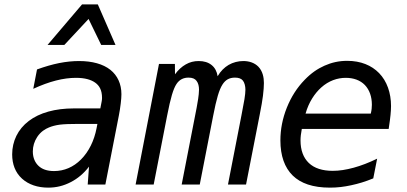

<svg xmlns="http://www.w3.org/2000/svg" viewBox="-20 -837 1846 871"><path d="M195.8 -633.3H272L381.8 -751L439 -633.3H503.9L423.8 -816.9H352.1ZM198.7 14.2C235.8 14.2 268.6 5.9 300.8 -10.7C332.5 -26.9 360.4 -50.3 383.8 -81.1L377.9 0H458L519 -312C522.5 -330.1 525.4 -347.2 527.8 -368.2C529.8 -385.3 530.8 -398.4 530.8 -409.7C530.8 -456.5 512.7 -494.6 481 -520C447.3 -546.9 397.9 -560.1 338.4 -560.1C310.5 -560.1 279.8 -557.1 248 -550.8C216.3 -544.4 183.1 -534.7 147.9 -522L130.9 -434.1C167 -450.7 201.2 -463.4 233.9 -471.7C266.1 -480 296.9 -483.9 324.7 -483.9C364.7 -483.9 393.1 -475.6 412.1 -461.9C429.7 -449.2 442.9 -429.7 442.9 -392.6C442.9 -391.6 442.9 -387.7 442.4 -384.3L440.9 -375L435.1 -345.2H314.9C230 -345.2 159.7 -325.7 110.4 -288.1C61 -250.5 35.2 -196.3 35.2 -136.7C35.2 -92.3 49.3 -54.2 80.1 -26.4C109.9 0.5 150.9 14.2 198.7 14.2ZM225.1 -61C192.9 -61 169.9 -69.8 154.3 -85C140.6 -98.1 128.9 -119.1 128.9 -149.9C128.9 -173.3 135.7 -195.8 148.9 -215.8C165 -240.2 185.5 -252 202.1 -258.8C214.8 -264.2 232.4 -269 251.5 -271.5C270.5 -273.9 299.3 -274.9 337.9 -274.9H421.9L418 -254.9C407.2 -199.2 383.3 -149.4 347.2 -113.3C313 -79.1 271.5 -61 225.1 -61Z M595.2 0H677.2L738.3 -313C753.9 -393.1 766.1 -434.1 780.8 -456.1C794.4 -476.6 813 -484.9 835.4 -484.9C852.5 -484.9 864.3 -480 871.6 -470.2C879.9 -459.5 882.8 -444.8 882.8 -430.2C882.8 -418.5 880.9 -401.4 878.9 -388.2C876 -367.7 868.7 -330.1 865.2 -313L804.2 0H886.2L947.3 -313C961.9 -387.7 973.6 -429.2 989.3 -453.6C1002.4 -474.1 1019.5 -484.9 1045.9 -484.9C1063 -484.9 1074.7 -480.5 1082 -471.2C1089.4 -461.9 1093.3 -445.8 1093.3 -430.2C1093.3 -420.4 1091.8 -403.8 1088.9 -386.7C1087.4 -377.4 1079.1 -333 1075.2 -313L1014.2 0H1096.2L1158.2 -316.9C1166 -356.9 1169.9 -378.9 1172.9 -402.3C1175.8 -424.3 1177.2 -447.3 1177.2 -460.4C1177.2 -485.4 1171.9 -513.7 1152.3 -534.2C1135.3 -551.8 1110.8 -560.1 1084 -560.1C1061 -560.1 1037.1 -554.2 1017.1 -542.5C998 -531.2 980.5 -514.2 967.3 -491.2C963.9 -512.7 955.1 -529.8 939.9 -542C924.8 -554.2 905.3 -560.1 881.3 -560.1C859.9 -560.1 840.8 -555.2 822.8 -544.9C804.7 -534.7 788.1 -519.5 773.9 -500L773.4 -546.9H701.2Z M1476.6 14.2C1511.7 14.2 1541 10.3 1573.2 3.4C1606.9 -3.9 1636.2 -12.7 1673.3 -27.8L1690.9 -117.2C1653.8 -99.1 1618.2 -85.4 1584.5 -76.2C1550.3 -66.9 1519.5 -62 1489.3 -62C1442.9 -62 1405.8 -73.7 1380.9 -97.7C1356 -121.6 1343.3 -156.2 1343.3 -199.7C1343.3 -208 1343.8 -215.3 1344.7 -223.6C1345.7 -231.9 1347.2 -241.7 1349.1 -252H1743.2C1748 -282.7 1750.5 -304.7 1751.5 -314.9C1752.9 -331.1 1753.9 -342.3 1753.9 -356C1753.9 -415.5 1735.4 -468.8 1699.7 -505.4C1665.5 -540.5 1616.7 -561 1555.2 -561C1518.1 -561 1484.9 -553.7 1452.1 -539.1C1420.4 -524.9 1391.6 -505.4 1362.3 -475.1C1327.6 -439.5 1300.8 -397.5 1281.2 -348.6C1261.7 -299.8 1252 -250 1252 -200.2C1252 -130.4 1271 -76.7 1308.1 -40.5C1344.2 -5.4 1398.9 14.2 1476.6 14.2ZM1366.2 -321.8C1380.4 -372.6 1407.2 -413.1 1437 -439.9C1471.2 -470.7 1510.3 -483.9 1548.8 -483.9C1583.5 -483.9 1614.3 -473.1 1635.3 -451.2C1656.2 -429.2 1667 -398.4 1667 -361.8C1667 -354 1666.5 -349.1 1666 -343.8C1665.5 -337.9 1664.1 -330.6 1662.1 -321.8Z"/></svg>

Font: Hack
Style: Oblique
Weight: 400
Italic angle: -12°
Monospace: yes
Designer: Christopher Simpkins
Foundry: Christopher Simpkins
Version: Version 2.010